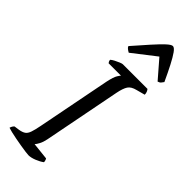

<svg xmlns="http://www.w3.org/2000/svg" viewBox="-317 -997 1031 1031"><g transform="rotate(45 198.5 -481.5)"><path d="M167 0Q160 0 142.6 -2.4Q125.3 -4.8 102.6 -8.5Q79.8 -12.3 57 -16.7Q34.1 -21.1 16.4 -25.4Q-1.3 -29.6 -9.3 -32.6Q-7.3 -40.6 -3 -47.3Q1.2 -54 5.2 -56.7L34.3 -60.7Q57 -64.5 69.2 -73Q81.4 -81.5 88.3 -101.7Q95.3 -121.9 102.3 -158.3L183.9 -575.7Q193.4 -620.2 203.6 -636.1Q213.7 -651.9 216.2 -653.6H122.1Q119.9 -656.6 117.5 -660.7Q115.1 -664.8 114.4 -672.4Q121.1 -678.9 134.7 -686.1Q148.2 -693.2 161.5 -698.6Q174.8 -704 180 -704H366.8Q370.8 -700 374.8 -691.2Q378.8 -682.4 378.6 -671.4L330 -658.4Q297.1 -650.4 284.7 -631.3Q272.3 -612.1 264.3 -572.1L178.4 -132.1Q173.6 -107.8 164.5 -90.3Q155.3 -72.7 148.3 -65.5L245.8 -55Q248.4 -51.6 250.4 -45Q252.4 -38.3 252.4 -32.6Q236.1 -20.1 210.9 -10Q185.7 0 167 0ZM158.5 -770.1Q148.7 -775.4 141.3 -781.3Q133.9 -787.2 131.9 -794Q176.5 -845.1 210.2 -882.8Q243.9 -920.5 266.8 -941.9Q289.8 -963.3 300.9 -963.3Q312.2 -963.3 327.3 -942.2Q342.3 -921.1 362.1 -882.9Q381.9 -844.7 405.3 -794Q400.8 -787.7 395 -780.5Q389.2 -773.4 377.7 -770.1L289.6 -871.9Z"/></g></svg>

Font: Texturina Medium
Style: Italic
Weight: 500
Italic angle: -11°
Designer: Guillermo Torres Carreño
Foundry: Omnibus-Type
Version: Version 1.002